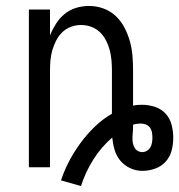

<svg xmlns="http://www.w3.org/2000/svg" viewBox="-20 -562 602 645"><path d="M252 63 185 44Q196 10 213 -22Q230 -54 251.5 -83Q273 -112 299 -137Q325 -162 356 -180V-325Q356 -342 354.5 -359.5Q353 -377 348.5 -394Q344 -411 336 -426.5Q328 -442 315.5 -454Q303 -466 286.5 -472Q270 -478 252 -478Q235 -478 218.5 -472Q202 -466 189.5 -454Q177 -442 169 -426.5Q161 -411 156 -394Q151 -377 149.5 -359.5Q148 -342 148 -325V0H77V-530H148V-443Q156 -463 168 -482Q180 -501 197 -515Q214 -529 235.5 -535.5Q257 -542 279 -542Q304 -542 327.5 -533.5Q351 -525 369 -508Q387 -491 398.5 -468.5Q410 -446 416.5 -422.5Q423 -399 425 -374.5Q427 -350 427 -325V-207Q435 -209 442.5 -209.5Q450 -210 457 -210Q479 -210 500.5 -203Q522 -196 536.5 -180Q551 -164 556.5 -142.5Q562 -121 562 -99Q562 -77 556.5 -56Q551 -35 536.5 -19Q522 -3 501 4.5Q480 12 458 12Q437 12 417.5 3Q398 -6 384.5 -22Q371 -38 365 -58.5Q359 -79 357 -100Q320 -68 293.5 -26Q267 16 252 63ZM458 -51Q466 -51 473.5 -55.5Q481 -60 485 -67Q489 -74 490.5 -82.5Q492 -91 492 -99Q492 -108 490.5 -117Q489 -126 483.5 -133.5Q478 -141 469.5 -144Q461 -147 452 -147Q446 -147 439.5 -146Q433 -145 427 -143V-135Q427 -125 426 -115.5Q425 -106 425 -96Q425 -88 426.5 -80.5Q428 -73 432 -66Q436 -59 443 -55Q450 -51 458 -51Z"/></svg>

Font: Lode Term
Style: Regular
Weight: 400
Monospace: yes
Designer: Belleve Invis
Foundry: Belleve Invis
Version: Version 29.2.0